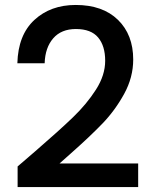

<svg xmlns="http://www.w3.org/2000/svg" viewBox="-20 -764 617 774"><path d="M123 -155Q219 -238 274.5 -291.5Q330 -345 367 -403Q404 -461 404 -519Q404 -579 375.5 -613Q347 -647 286 -647Q227 -647 194.5 -609.5Q162 -572 160 -509H50Q53 -623 118.5 -683.5Q184 -744 285 -744Q394 -744 455.5 -684Q517 -624 517 -524Q517 -452 480.5 -385.5Q444 -319 393.5 -266.5Q343 -214 265 -145L220 -105H537V-10H51V-93Z"/></svg>

Font: MSTAGE Medium
Style: Regular
Weight: 500
Designer: Ninad Kale (Devanagari), Jonny Pinhorn (Latin)
Foundry: Indian Type Foundry
Version: 4.004